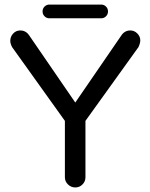

<svg xmlns="http://www.w3.org/2000/svg" viewBox="-20 -822 664 848"><path d="M168 -771.5Q168 -784.2 176.8 -793Q185.5 -801.8 198.2 -801.8H426.8Q439.5 -801.8 448.2 -793Q457 -784.2 457 -771.5Q457 -758.8 448.2 -750Q439.5 -741.2 426.8 -741.2H198.2Q185.5 -741.2 176.8 -750Q168 -758.8 168 -771.5ZM266.6 -39.1V-288.1L33.2 -614.3Q25.4 -629.9 25.4 -641.6Q25.4 -660.2 38.1 -673.8Q50.8 -687.5 69.3 -687.5Q94.7 -687.5 109.4 -665L312.5 -369.1L515.6 -665Q530.3 -687.5 555.7 -687.5Q573.2 -687.5 586.4 -674.3Q599.6 -661.1 599.6 -643.6Q599.6 -631.8 591.8 -614.3L357.4 -288.1V-39.1Q357.4 -20.5 344.2 -7.3Q331.1 5.9 312.5 5.9Q293.9 5.9 280.3 -7.3Q266.6 -20.5 266.6 -39.1Z"/></svg>

Font: FakePearl
Style: Regular
Weight: 400
Version: Version 1.2